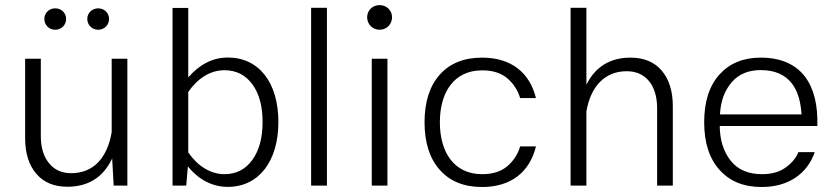

<svg xmlns="http://www.w3.org/2000/svg" viewBox="-20 -728 3265 753"><path d="M153.8 -653.8C153.8 -630.4 172.4 -611.3 196.3 -611.3C221.2 -611.3 239.3 -630.4 239.3 -653.8C239.3 -676.8 221.2 -695.3 196.3 -695.3C172.4 -695.3 153.8 -676.8 153.8 -653.8ZM322.3 -653.8C322.3 -630.4 340.8 -611.3 364.7 -611.3C389.6 -611.3 407.7 -630.4 407.7 -653.8C407.7 -676.8 389.6 -695.3 364.7 -695.3C340.8 -695.3 322.3 -676.8 322.3 -653.8ZM78.6 -185.5C78.6 -127 93.3 -80.6 122.1 -46.9C150.9 -12.7 191.9 4.4 244.1 4.4C326.2 4.4 384.8 -32.7 419.9 -106.4L425.8 0H479.5V-497.6H418V-209.5C400.4 -106.4 344.7 -48.8 259.3 -48.8C221.7 -48.8 192.9 -62 171.9 -88.4C150.9 -114.3 140.1 -149.4 140.1 -193.8V-497.6H78.6Z M716.8 -75.2C758.3 -24.4 811.5 4.9 873.5 4.9C995.6 4.9 1071.8 -96.2 1071.8 -249.5C1071.8 -402.8 996.6 -502.4 873.5 -502.4C812.5 -502.4 760.7 -473.6 718.3 -424.3V-696.8H656.7V0H710.4ZM859.9 -452.6C906.2 -452.6 942.9 -434.1 969.7 -397.5C996.6 -360.8 1009.8 -311.5 1009.8 -249.5C1009.8 -187.5 996.6 -138.2 969.7 -101.1C942.9 -63.5 906.2 -44.9 859.9 -44.9C804.7 -44.9 753.9 -78.1 718.3 -130.4V-367.2C753.9 -419.4 803.7 -452.6 859.9 -452.6Z M1262.2 -697.3H1200.2V0H1262.2Z M1419.9 -660.2C1419.9 -633.3 1440.9 -611.3 1468.8 -611.3C1496.6 -611.3 1517.6 -633.3 1517.6 -660.2C1517.6 -687 1496.6 -708 1468.8 -708C1440.9 -708 1419.9 -687 1419.9 -660.2ZM1438 0H1499.5V-497.6H1438Z M1871.1 -502C1799.3 -502 1744.1 -479.5 1704.6 -435.1C1665 -390.6 1645 -328.1 1645 -248.5C1645 -168.9 1665 -106.4 1704.6 -62C1744.1 -17.1 1799.3 5.4 1871.1 5.4C1982.9 5.4 2057.1 -52.2 2082 -153.8H2020C2010.7 -123 1994.1 -97.2 1969.7 -76.2C1944.8 -55.2 1912.1 -44.9 1871.1 -44.9C1759.8 -44.9 1705.1 -131.8 1705.1 -248.5C1705.1 -366.2 1760.3 -452.1 1871.1 -452.1C1912.1 -452.1 1944.8 -441.9 1969.7 -420.9C1994.1 -399.9 2010.7 -374 2020 -343.3H2082C2057.1 -444.8 1982.9 -502 1871.1 -502Z M2279.8 -291C2296.9 -391.1 2353.5 -448.7 2438 -448.7C2512.7 -448.7 2557.1 -393.1 2557.1 -303.7V0H2618.7V-312C2618.7 -370.6 2604 -417 2575.2 -451.2C2546.4 -484.9 2505.4 -502 2453.1 -502C2373 -502 2315.4 -466.8 2279.8 -396V-697.3H2217.8V0H2279.8Z M3185.5 -233.9C3190.4 -392.6 3125.5 -502 2962.9 -502C2895.5 -502 2841.8 -480 2801.8 -436C2761.7 -391.6 2741.7 -329.1 2741.7 -248.5C2741.7 -168.9 2761.7 -106.4 2801.8 -62C2841.3 -17.1 2896.5 5.4 2967.3 5.4C3072.8 5.4 3146 -46.9 3175.3 -131.3H3111.3C3101.6 -107.9 3085 -87.9 3061 -70.8C3037.1 -53.7 3006.3 -44.9 2968.8 -44.9C2914.6 -44.9 2873.5 -62.5 2845.7 -97.7C2817.9 -132.8 2803.2 -178.2 2802.7 -233.9ZM2803.7 -279.3C2806.2 -330.6 2821.3 -372.1 2849.1 -404.8C2876.5 -437 2914.6 -453.1 2963.4 -453.1C3077.6 -453.1 3117.7 -376.5 3123.5 -279.3Z"/></svg>

Font: Estedad Light
Style: Regular
Weight: 300
Designer: Amin Abedi
Version: Version 7.3